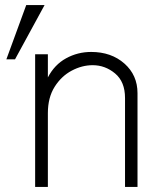

<svg xmlns="http://www.w3.org/2000/svg" viewBox="-20 -737 635 754"><path d="M520 -3H471V-352Q471 -416 432 -448.5Q393 -481 344 -481Q302 -481 261.5 -459.5Q221 -438 194.5 -396Q168 -354 168 -293V-3H118V-524H168V-433Q194 -483 239.5 -508Q285 -533 338 -533Q417 -533 468.5 -487.5Q520 -442 520 -371ZM39 -504H5L83 -717H155Z"/></svg>

Font: LXGW 975 Gothic SC 200W
Style: Regular
Weight: 200
Version: Version 2.01;February 25, 2021